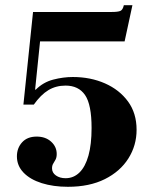

<svg xmlns="http://www.w3.org/2000/svg" viewBox="-20 -706 600 738"><path d="M241 12Q185 12 140.5 -2Q96 -16 70.5 -42.5Q45 -69 45 -105Q45 -137 65 -159Q85 -181 121 -181Q155 -181 176.5 -161.5Q198 -142 198 -114Q198 -101 193.5 -92.5Q189 -84 184.5 -77Q180 -70 180 -59Q180 -42 195 -31.5Q210 -21 232 -21Q263 -21 285.5 -43Q308 -65 320 -108Q332 -151 332 -214Q332 -304 307 -340.5Q282 -377 232 -377Q195 -377 166 -359.5Q137 -342 110 -304H70L107 -660H410Q433 -660 442.5 -664Q452 -668 456 -686H489L459 -547H134L115 -362L117 -361Q146 -390 184.5 -400Q223 -410 260 -410Q328 -410 383.5 -385.5Q439 -361 472 -316Q505 -271 505 -207Q505 -147 473.5 -97Q442 -47 383 -17.5Q324 12 241 12Z"/></svg>

Font: Frank Ruhl Libre Black
Style: Regular
Weight: 900
Designer: Yanek Iontef
Foundry: Fontef
Version: Version 6.004